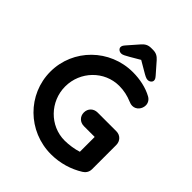

<svg xmlns="http://www.w3.org/2000/svg" viewBox="-246 -1039 1191 1191"><g transform="rotate(45 349.5 -443.0)"><path d="M622 -51C638 -61 653 -78 653 -105V-317C653 -352 628 -378 593 -378H429C394 -378 368 -353 368 -318C368 -283 394 -258 429 -258H523V-128C491 -117 443 -110 407 -110C277 -110 172 -219 172 -350C172 -482 277 -590 407 -590C448 -590 486 -581 519 -567C530 -562 541 -559 552 -559C585 -559 609 -589 609 -621C609 -640 599 -659 579 -670C530 -697 469 -710 407 -710C205 -710 42 -549 42 -350C42 -151 205 10 407 10C487 10 561 -13 622 -51ZM505 -740C523 -740 536 -753 536 -765C536 -775 533 -781 521 -795L458 -867C441 -886 424 -896 397 -896H381C354 -896 337 -886 320 -867L257 -795C245 -781 242 -775 242 -765C242 -753 255 -740 273 -740C286 -740 301 -749 324 -762L389 -800L454 -762C476 -749 492 -740 505 -740Z"/></g></svg>

Font: Hotpoint
Style: Bold
Weight: 700
Designer: Andrew Paglinawan, Luciano Perondi, Riccardo Olocco
Foundry: CAST Cooperativa Anonima Servizi Tipografici
Version: Version 1.000;PS 2.1;hotconv 16.6.51;makeotf.lib2.5.65220